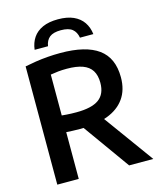

<svg xmlns="http://www.w3.org/2000/svg" viewBox="-135 -1041 947 1137"><g transform="rotate(-15 338.0 -472.5)"><path d="M73 0V-725Q104.5 -731.5 140 -737Q175.5 -742.5 213.8 -745.5Q252 -748.5 292 -748.5Q447 -748.5 524.2 -692.2Q601.5 -636 601.5 -517Q601.5 -440 564.8 -388Q528 -336 458.8 -309.8Q389.5 -283.5 291.5 -283.5Q266 -283.5 246 -284.5Q226 -285.5 204.5 -286.5V0ZM513.5 0 267.5 -344H412L661.5 0ZM293.5 -384.5Q387.5 -384.5 431.5 -416.2Q475.5 -448 475.5 -517Q475.5 -563 457.2 -592Q439 -621 401.2 -634.8Q363.5 -648.5 305 -648.5Q275 -648.5 251.2 -646Q227.5 -643.5 204.5 -639.5V-389Q220.5 -387.5 234.2 -386.5Q248 -385.5 262.2 -385Q276.5 -384.5 293.5 -384.5ZM150 -806Q155 -848.5 176 -879.5Q197 -910.5 235.2 -927.8Q273.5 -945 329.5 -945Q386 -945 424.2 -927.8Q462.5 -910.5 483.8 -879.2Q505 -848 510 -806H428Q422 -841.5 399.2 -859.8Q376.5 -878 329.5 -878Q283 -878 260.2 -859.8Q237.5 -841.5 232 -806Z"/></g></svg>

Font: Encode Sans SC SemiBold
Style: Regular
Weight: 600
Version: Version 3.002